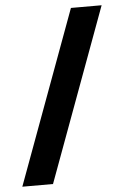

<svg xmlns="http://www.w3.org/2000/svg" viewBox="-53 -759 516 804"><g transform="rotate(-5 205.5 -357.0)"><path d="M405 -721H276L8 7H137Z"/></g></svg>

Font: Noto Sans Myanmar UI SemiCondensed
Style: Bold
Weight: 700
Width: 4
Designer: Monotype Design Team
Foundry: Monotype Imaging Inc.
Version: Version 2.103